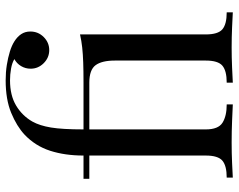

<svg xmlns="http://www.w3.org/2000/svg" viewBox="-100 -722 822 661"><g transform="rotate(-90 310.5 -391.0)"><path d="M365 -782Q393 -782 418 -778Q443 -774 464 -767.5Q485 -761 499 -752Q515 -742 524 -728.5Q533 -715 533 -697Q533 -670 514 -651Q495 -632 469 -632Q443 -632 424 -651Q405 -670 405 -696Q405 -714 414 -729Q423 -744 438 -752Q425 -760 405 -763.5Q385 -767 365 -767Q313 -767 278 -746Q243 -725 223 -690Q209 -665 202.5 -626Q196 -587 196 -514H357Q397 -514 426 -515Q455 -516 478 -518.5Q501 -521 523 -526V-93Q523 -51 540.5 -36Q558 -21 599 -21V0Q582 -1 547.5 -2.5Q513 -4 478 -4Q444 -4 409 -2.5Q374 -1 357 0V-21Q398 -21 415.5 -36Q433 -51 433 -93V-406Q433 -451 417 -472.5Q401 -494 357 -494H196V-93Q196 -50 219 -35.5Q242 -21 282 -21V0Q262 -1 225.5 -2.5Q189 -4 151 -4Q114 -4 80.5 -2.5Q47 -1 30 0V-21Q71 -21 88.5 -36Q106 -51 106 -93V-494H26V-514H106Q106 -578 122.5 -629Q139 -680 178 -717Q207 -744 253 -763Q299 -782 365 -782Z"/></g></svg>

Font: Playfair Display
Style: Regular
Weight: 400
Designer: Claus Eggers Sørensen
Foundry: Claus Eggers Sørensen
Version: Version 1.203